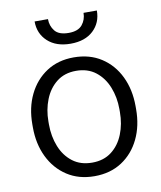

<svg xmlns="http://www.w3.org/2000/svg" viewBox="-83 -796 731 872"><g transform="rotate(-10 282.5 -359.5)"><path d="M44.9 -257.3V-271Q44.9 -347.7 74.2 -408Q103.5 -468.3 156.7 -503.2Q210 -538.1 282.2 -538.1Q355.5 -538.1 409.2 -503.2Q462.9 -468.3 491.9 -408Q521 -347.7 521 -271V-257.3Q521 -180.7 491.9 -120.4Q462.9 -60.1 409.4 -25.1Q356 9.8 283.2 9.8Q210.4 9.8 157 -25.1Q103.5 -60.1 74.2 -120.4Q44.9 -180.7 44.9 -257.3ZM119.1 -271V-257.3Q119.1 -202.1 137.7 -155.5Q156.2 -108.9 192.9 -80.8Q229.5 -52.7 283.2 -52.7Q336.4 -52.7 372.8 -80.8Q409.2 -108.9 427.7 -155.5Q446.3 -202.1 446.3 -257.3V-271Q446.3 -325.2 427.7 -372.1Q409.2 -418.9 372.6 -447.5Q335.9 -476.1 282.2 -476.1Q229 -476.1 192.6 -447.5Q156.2 -418.9 137.7 -372.1Q119.1 -325.2 119.1 -271ZM361.8 -729.5H423.3Q423.3 -673.3 385.3 -637.5Q347.2 -601.6 280.3 -601.6Q213.9 -601.6 175 -637.5Q136.2 -673.3 136.2 -729.5H197.8Q197.8 -698.2 216.3 -674.8Q234.9 -651.4 280.3 -651.4Q323.7 -651.4 342.8 -674.8Q361.8 -698.2 361.8 -729.5Z"/></g></svg>

Font: Vazirmatn UI Light
Style: Regular
Weight: 300
Designer: Saber Rastikerdar
Foundry: Saber Rastikerdar
Version: Version 33.003